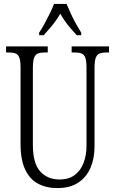

<svg xmlns="http://www.w3.org/2000/svg" viewBox="-20 -951 589 981"><path d="M273 10Q217 10 174.5 -12.5Q132 -35 108.5 -85Q85 -135 85 -215V-607Q85 -640 79 -656Q73 -672 60 -677.5Q47 -683 25 -683H11V-714H224V-683H208Q187 -683 173.5 -677.5Q160 -672 154 -655Q148 -638 148 -603V-210Q148 -116 185.5 -75Q223 -34 284 -34Q333 -34 363.5 -58Q394 -82 408 -121.5Q422 -161 422 -205V-606Q422 -640 416 -656Q410 -672 397 -677.5Q384 -683 362 -683H346V-714H537V-683H524Q502 -683 488.5 -677.5Q475 -672 469 -655Q463 -638 463 -604V-203Q463 -142 442.5 -94Q422 -46 380 -18Q338 10 273 10ZM180 -784Q193 -803 207 -829Q221 -855 234.5 -882Q248 -909 256 -931H320Q329 -909 341.5 -882Q354 -855 368.5 -829Q383 -803 395 -784V-771H372Q356 -789 341 -806Q326 -823 313 -841.5Q300 -860 288 -881Q276 -860 262.5 -841.5Q249 -823 234 -806Q219 -789 203 -771H180Z"/></svg>

Font: Noto Serif Khmer ExtraCondensed Light
Style: Regular
Weight: 300
Width: 2
Designer: Danh Hong and the Monotype Design Team
Foundry: Monotype Imaging Inc.
Version: Version 2.004